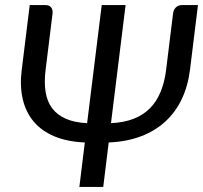

<svg xmlns="http://www.w3.org/2000/svg" viewBox="-20 -736 800 756"><path d="M159 -716Q174.5 -716 181.5 -706.5Q188.5 -697 187 -683.5L159.5 -460.5Q153.5 -412 159.5 -374.2Q165.5 -336.5 185.2 -310Q205 -283.5 239 -268.5Q273 -253.5 323 -251L380.5 -716H474.5L417 -251Q468 -253.5 506 -268.2Q544 -283 570.2 -309.5Q596.5 -336 612.2 -374Q628 -412 634 -460.5L661.5 -683.5Q663 -697 672.2 -706.5Q681.5 -716 697 -716H759.5L728 -460.5Q720 -397 695.5 -345.5Q671 -294 630.5 -257Q590 -220 534.2 -199Q478.5 -178 408 -175L386.5 0H292.5L314 -175Q244.5 -178 194 -199.2Q143.5 -220.5 112.5 -257.5Q81.5 -294.5 69.5 -345.8Q57.5 -397 65.5 -460.5L97 -716Z"/></svg>

Font: Lato
Style: Italic
Weight: 400
Italic angle: -7°
Designer: Lukasz Dziedzic
Foundry: tyPoland Lukasz Dziedzic
Version: Version 2.007; 2014-02-27